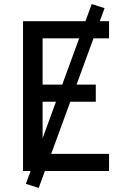

<svg xmlns="http://www.w3.org/2000/svg" viewBox="-20 -839 640 942"><path d="M93 0V-735H515V-651H189V-424H450V-340H189V-84H515V0ZM170 83 107 63 430 -819 493 -799Z"/></svg>

Font: Iosevka SS04 Medium Extended
Style: Regular
Weight: 500
Width: 7
Monospace: yes
Designer: Belleve Invis
Foundry: Belleve Invis
Version: Version 19.0.0; ttfautohint (v1.8.4)